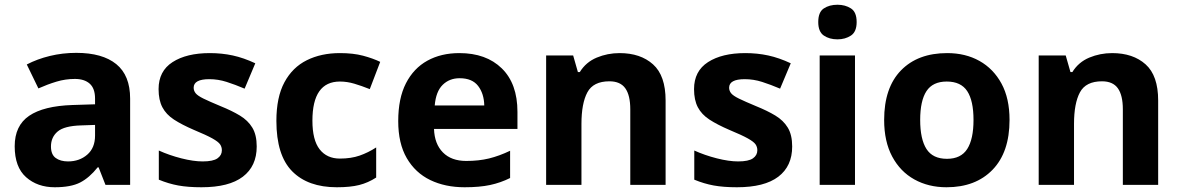

<svg xmlns="http://www.w3.org/2000/svg" viewBox="-20 -780 4981 810"><path d="M302 -557Q412 -557 470.5 -509.5Q529 -462 529 -364V0H425L396 -74H392Q357 -30 318 -10Q279 10 211 10Q138 10 90 -32.5Q42 -75 42 -163Q42 -250 103 -291.5Q164 -333 286 -337L381 -340V-364Q381 -407 358.5 -427Q336 -447 296 -447Q256 -447 218 -435.5Q180 -424 142 -407L93 -508Q137 -531 190.5 -544Q244 -557 302 -557ZM323 -251Q251 -249 223 -225Q195 -201 195 -162Q195 -128 215 -113.5Q235 -99 267 -99Q315 -99 348 -127.5Q381 -156 381 -208V-253Z M1063 -162Q1063 -79 1004.5 -34.5Q946 10 830 10Q773 10 732 2.5Q691 -5 650 -22V-145Q694 -125 745 -112Q796 -99 835 -99Q879 -99 897.5 -112Q916 -125 916 -146Q916 -160 908.5 -171Q901 -182 876 -196Q851 -210 798 -232Q747 -254 714 -275.5Q681 -297 665 -327.5Q649 -358 649 -404Q649 -480 708 -518Q767 -556 865 -556Q916 -556 962 -546Q1008 -536 1057 -513L1012 -406Q972 -423 936 -434.5Q900 -446 863 -446Q797 -446 797 -410Q797 -397 805.5 -386.5Q814 -376 838.5 -364Q863 -352 911 -332Q958 -313 992 -292.5Q1026 -272 1044.5 -241.5Q1063 -211 1063 -162Z M1401 10Q1279 10 1212.5 -57.5Q1146 -125 1146 -270Q1146 -370 1180 -433Q1214 -496 1274.5 -526Q1335 -556 1414 -556Q1470 -556 1511.5 -545Q1553 -534 1584 -519L1540 -404Q1505 -418 1474.5 -427Q1444 -436 1414 -436Q1298 -436 1298 -271Q1298 -189 1328.5 -150Q1359 -111 1414 -111Q1461 -111 1497 -123.5Q1533 -136 1567 -158V-31Q1533 -9 1495.5 0.5Q1458 10 1401 10Z M1918 -556Q2031 -556 2097 -491.5Q2163 -427 2163 -308V-236H1811Q1813 -173 1848.5 -137Q1884 -101 1947 -101Q2000 -101 2043 -111.5Q2086 -122 2132 -144V-29Q2092 -9 2047.5 0.5Q2003 10 1940 10Q1858 10 1795 -20.5Q1732 -51 1696 -113Q1660 -175 1660 -269Q1660 -365 1692.5 -428.5Q1725 -492 1783 -524Q1841 -556 1918 -556ZM1919 -450Q1876 -450 1847.5 -422Q1819 -394 1814 -335H2023Q2022 -385 1997 -417.5Q1972 -450 1919 -450Z M2594 -556Q2682 -556 2735 -508.5Q2788 -461 2788 -356V0H2639V-319Q2639 -378 2618 -407.5Q2597 -437 2551 -437Q2483 -437 2458 -390.5Q2433 -344 2433 -257V0H2284V-546H2398L2418 -476H2426Q2452 -518 2497.5 -537Q2543 -556 2594 -556Z M3322 -162Q3322 -79 3263.5 -34.5Q3205 10 3089 10Q3032 10 2991 2.5Q2950 -5 2909 -22V-145Q2953 -125 3004 -112Q3055 -99 3094 -99Q3138 -99 3156.5 -112Q3175 -125 3175 -146Q3175 -160 3167.5 -171Q3160 -182 3135 -196Q3110 -210 3057 -232Q3006 -254 2973 -275.5Q2940 -297 2924 -327.5Q2908 -358 2908 -404Q2908 -480 2967 -518Q3026 -556 3124 -556Q3175 -556 3221 -546Q3267 -536 3316 -513L3271 -406Q3231 -423 3195 -434.5Q3159 -446 3122 -446Q3056 -446 3056 -410Q3056 -397 3064.5 -386.5Q3073 -376 3097.5 -364Q3122 -352 3170 -332Q3217 -313 3251 -292.5Q3285 -272 3303.5 -241.5Q3322 -211 3322 -162Z M3513 -760Q3546 -760 3570 -744.5Q3594 -729 3594 -687Q3594 -646 3570 -630Q3546 -614 3513 -614Q3479 -614 3455.5 -630Q3432 -646 3432 -687Q3432 -729 3455.5 -744.5Q3479 -760 3513 -760ZM3587 -546V0H3438V-546Z M4239 -274Q4239 -138 4167.5 -64Q4096 10 3973 10Q3897 10 3837.5 -23Q3778 -56 3744 -119.5Q3710 -183 3710 -274Q3710 -410 3781 -483Q3852 -556 3976 -556Q4053 -556 4112 -523Q4171 -490 4205 -427.5Q4239 -365 4239 -274ZM3862 -274Q3862 -193 3888.5 -151.5Q3915 -110 3975 -110Q4034 -110 4060.5 -151.5Q4087 -193 4087 -274Q4087 -355 4060.5 -395.5Q4034 -436 3974 -436Q3915 -436 3888.5 -395.5Q3862 -355 3862 -274Z M4672 -556Q4760 -556 4813 -508.5Q4866 -461 4866 -356V0H4717V-319Q4717 -378 4696 -407.5Q4675 -437 4629 -437Q4561 -437 4536 -390.5Q4511 -344 4511 -257V0H4362V-546H4476L4496 -476H4504Q4530 -518 4575.5 -537Q4621 -556 4672 -556Z"/></svg>

Font: Noto Sans Medefaidrin
Style: Bold
Weight: 700
Designer: Dalton Maag Ltd
Foundry: Dalton Maag Ltd
Version: Version 1.002; ttfautohint (v1.8.4.7-5d5b)